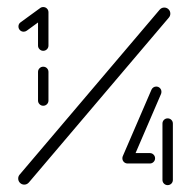

<svg xmlns="http://www.w3.org/2000/svg" viewBox="-20 -539 549 559"><path d="M105.9 -231.1Q99.6 -231.1 95.2 -235.6Q90.7 -240 90.7 -246.3V-329.6Q90.7 -335.9 95.2 -340.4Q99.6 -344.8 105.9 -344.8Q112.2 -344.8 116.7 -340.4Q121.1 -335.9 121.1 -329.6V-246.3Q121.1 -240 116.7 -235.6Q112.2 -231.1 105.9 -231.1ZM105.9 -518.5Q112.2 -518.5 116.7 -514.1Q121.1 -509.6 121.1 -503.3Q121.1 -495.6 114.8 -491.1L57.8 -449.6Q53.7 -446.7 48.9 -446.7Q42.6 -446.7 38.1 -451.1Q33.7 -455.6 33.7 -461.9Q33.7 -469.6 40 -474.1L97 -515.6Q101.1 -518.5 105.9 -518.5ZM105.9 -391.1Q99.6 -391.1 95.2 -395.6Q90.7 -400 90.7 -406.3V-503.3Q90.7 -509.6 95.2 -514.1Q99.6 -518.5 105.9 -518.5Q112.2 -518.5 116.7 -514.1Q121.1 -509.6 121.1 -503.3V-406.3Q121.1 -400 116.7 -395.6Q112.2 -391.1 105.9 -391.1ZM458.1 -517Q465.6 -517 470.7 -511.9Q475.9 -506.7 475.9 -499.3Q475.9 -493 471.9 -488.1L64.1 -7.8Q58.5 -1.5 50.7 -1.5Q43.3 -1.5 38.1 -6.7Q33 -11.9 33 -19.3Q33 -25.6 37 -30.4L444.8 -510.7Q450.4 -517 458.1 -517ZM431.5 -78.1Q431.5 -71.9 427 -67.4Q422.6 -63 416.3 -63H352.2V-93.3H416.3Q422.6 -93.3 427 -88.9Q431.5 -84.4 431.5 -78.1ZM468.1 -194.4Q474.4 -194.4 478.9 -190Q483.3 -185.6 483.3 -179.3V-15.2Q483.3 -8.9 478.9 -4.4Q474.4 0 468.1 0Q461.9 0 457.4 -4.4Q453 -8.9 453 -15.2V-179.3Q453 -185.6 457.4 -190Q461.9 -194.4 468.1 -194.4ZM351.5 -63Q345.2 -63 340.7 -67.4Q336.3 -71.9 336.3 -78.1Q336.3 -81.5 337.4 -84.1L421.1 -278.1Q423 -282.2 426.7 -284.6Q430.4 -287 434.8 -287Q441.1 -287 445.6 -282.6Q450 -278.1 450 -271.9Q450 -268.5 448.9 -265.6L365.6 -72.2Q363.7 -68.1 360 -65.6Q356.3 -63 351.5 -63Z"/></svg>

Font: 26F Galaxy Sans Light
Style: Regular
Weight: 300
Designer: C₂₉H₂₅N₃O₅
Version: Version 1.100